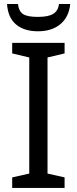

<svg xmlns="http://www.w3.org/2000/svg" viewBox="-20 -925 379 945"><path d="M297.9 0H40V-51.8L124 -70.8V-642.1L40 -662.1V-713.9H297.9V-662.1L213.9 -642.1V-70.8L297.9 -51.8ZM14.6 -905.3H68.4Q72.3 -870.6 92.8 -856.2Q113.3 -841.8 166 -841.8Q218.8 -841.8 242.7 -857.2Q266.6 -872.6 270.5 -905.3H325.7Q319.3 -841.3 277.3 -806.2Q235.4 -771 167 -771Q98.6 -771 58.8 -804.7Q19 -838.4 14.6 -905.3Z"/></svg>

Font: NotoSans
Style: Regular
Weight: 400
Designer: Monotype Design team
Foundry: Monotype Imaging Inc.
Version: Version 1.04